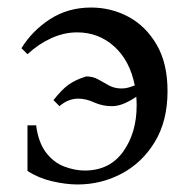

<svg xmlns="http://www.w3.org/2000/svg" viewBox="-20 -475 511 510"><path d="M222 -455Q275 -455 321 -430.5Q367 -406 396 -356.5Q425 -307 425 -233Q425 -154 391.5 -98.5Q358 -43 303.5 -14Q249 15 186 15Q155 15 118.5 6.5Q82 -2 53 -21V-142H76Q82 -96 102.5 -69.5Q123 -43 151 -32.5Q179 -22 205 -22Q271 -22 307 -72Q343 -122 343 -195Q343 -207 342 -218Q326 -207 309.5 -200Q293 -193 277 -193Q252 -193 230 -203Q208 -213 188 -213Q161 -213 138 -193L122 -209Q144 -237 162 -250Q180 -263 209 -272Q227 -272 241 -264Q255 -256 269.5 -248Q284 -240 303 -240Q313 -240 321.5 -242.5Q330 -245 338 -248Q325 -314 283.5 -351.5Q242 -389 185 -389Q150 -389 116 -373.5Q82 -358 53 -331L37 -347Q66 -394 113.5 -424.5Q161 -455 222 -455Z"/></svg>

Font: Bona Nova SC
Style: Regular
Weight: 400
Designer: Mateusz Machalski
Foundry: Capitalics
Version: Version 4.001; ttfautohint (v1.8.4.7-5d5b)